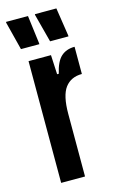

<svg xmlns="http://www.w3.org/2000/svg" viewBox="-124 -732 465 777"><g transform="rotate(-15 108.5 -343.5)"><path d="M32 -510H126L130 -429H137Q148 -478 170 -498Q192 -518 227 -518V-404Q181 -404 156.5 -371.5Q132 -339 132 -262V0H32ZM15 -565 -15 -683V-687H77L92 -569V-565ZM137 -565 106 -683V-687H196L214 -569V-565Z"/></g></svg>

Font: Saira Ultra Condensed
Style: Bold
Weight: 700
Width: 1
Designer: Hector Gatti with collaboration of the Omnibus-Type team
Foundry: Omnibus-Type
Version: Version 1.001; ttfautohint (v1.8)